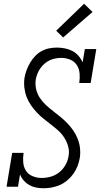

<svg xmlns="http://www.w3.org/2000/svg" viewBox="-20 -997 540 1025"><path d="M211 8Q191 8 171.5 4Q152 0 135.5 -9.5Q119 -19 106.5 -33.5Q94 -48 87 -66L76 0H15L45 -181H106Q102 -156 104 -130.5Q106 -105 118.5 -85.5Q131 -66 154 -56.5Q177 -47 202 -47Q227 -47 251.5 -54Q276 -61 296 -77Q316 -93 329 -115.5Q342 -138 346 -163Q351 -190 344 -215Q337 -240 323.5 -261.5Q310 -283 291.5 -299.5Q273 -316 253 -331.5Q233 -347 213.5 -362.5Q194 -378 177 -396Q160 -414 145.5 -435Q131 -456 122 -479.5Q113 -503 110 -529.5Q107 -556 111 -583Q115 -604 122.5 -624Q130 -644 141 -662.5Q152 -681 167.5 -697.5Q183 -714 202.5 -724.5Q222 -735 243 -739Q264 -743 284 -743Q306 -743 327.5 -738.5Q349 -734 367 -724.5Q385 -715 399 -699Q413 -683 421 -664L433 -735H494L464 -554H403Q407 -579 405 -604Q403 -629 390.5 -649Q378 -669 355 -678.5Q332 -688 307 -688Q292 -688 276 -685Q260 -682 245 -675Q230 -668 217.5 -657Q205 -646 195.5 -632.5Q186 -619 180 -604Q174 -589 171 -573Q167 -546 173 -520.5Q179 -495 193 -474Q207 -453 225.5 -436Q244 -419 263.5 -404Q283 -389 302.5 -373Q322 -357 339.5 -339Q357 -321 371 -300.5Q385 -280 394.5 -256.5Q404 -233 407 -206.5Q410 -180 406 -154Q402 -131 393.5 -109.5Q385 -88 371.5 -69Q358 -50 339.5 -34.5Q321 -19 299.5 -9.5Q278 0 256 4Q234 8 211 8ZM317 -797 280 -833 429 -977 474 -933Z"/></svg>

Font: Iosevka Slab Light
Style: Italic
Weight: 300
Italic angle: -9°
Monospace: yes
Designer: Belleve Invis
Foundry: Belleve Invis
Version: Version 11.1.1; ttfautohint (v1.8.3)